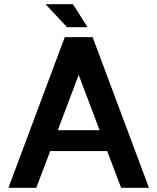

<svg xmlns="http://www.w3.org/2000/svg" viewBox="-20 -890 746 910"><path d="M419 -714 686 0H554L488 -174H218L152 0H20L287 -714ZM452 -273 353 -535 254 -273ZM298 -761 196 -870H326L395 -761Z"/></svg>

Font: Non Bureau Medium
Style: Regular
Weight: 500
Designer: Jona Saucedo
Foundry: Non Foundry
Version: Version 1.000; ttfautohint (v1.8.4)